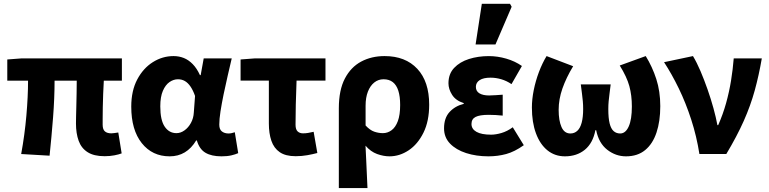

<svg xmlns="http://www.w3.org/2000/svg" viewBox="-20 -799 3989 996"><path d="M522.6 11.3Q467.1 11.3 434.5 -9.6Q401.8 -30.4 388 -68.7Q374.1 -107 374.1 -158.4Q374.1 -169.4 374.6 -193.4Q375.1 -217.5 376 -249.5Q376.9 -281.5 377.4 -315.4Q377.9 -349.3 378.1 -380.4H263.1Q263.1 -291.5 255.3 -190.2Q247.4 -89 237.2 8.6L89.9 0Q108.2 -100.1 116.8 -199.2Q125.5 -298.3 125.5 -380.4H17.8V-490.5L92 -496.1H612.3V-380.4H518.5Q516.7 -348.1 515.2 -312Q513.7 -275.8 513.2 -242.5Q512.7 -209.2 512.6 -185.1Q512.5 -160.9 512.5 -152.4Q512.5 -127.4 524.2 -117.4Q535.9 -107.3 557.6 -107.3Q565.1 -107.3 574.1 -108.8Q583.2 -110.3 593.6 -111.7L611.1 -3.3Q597 2.2 573.8 6.7Q550.6 11.3 522.6 11.3Z M860.3 12Q769.9 12 715.4 -56.6Q660.9 -125.1 660.9 -245.6Q660.9 -328.1 691.9 -386.7Q723 -445.3 773 -476.7Q822.9 -508.1 880.4 -508.1Q908.3 -508.1 933.4 -498.2Q958.5 -488.2 979.8 -466.3Q1001.2 -444.4 1017.3 -409.2H1021L1036.7 -496.1H1182.1Q1172.1 -453.2 1160.9 -405Q1149.6 -356.8 1139.9 -309.3Q1130.2 -261.9 1123.8 -221.2Q1117.5 -180.5 1117.5 -152.4Q1117.5 -127.6 1131.2 -117.1Q1144.9 -106.6 1165.5 -106.6Q1172.9 -106.6 1181.1 -108.3Q1189.4 -110 1198 -113L1215.7 -4.6Q1202.2 1.7 1180.4 6.9Q1158.7 12 1128.9 12Q1077.2 12 1045.8 -6.6Q1014.3 -25.2 1001.2 -70.3H997.6Q948.1 12 860.3 12ZM895.3 -108.3Q917.1 -108.3 937.1 -122.7Q957.2 -137 970.5 -161.4Q983.9 -185.8 985.4 -215.2L991.8 -301.3Q981.6 -330.4 968.4 -349.8Q955.3 -369.1 939.2 -378.5Q923.2 -387.8 903.1 -387.8Q880.4 -387.8 859.4 -373.4Q838.5 -359 825 -328Q811.5 -296.9 811.5 -247.2Q811.5 -175.5 834.5 -141.9Q857.4 -108.3 895.3 -108.3Z M1513.6 11.3Q1461.4 11.3 1431.1 -9.6Q1400.9 -30.4 1387.8 -68.7Q1374.7 -107 1374.7 -158.4V-380.8H1228V-490.5L1302.2 -496.1H1668.4V-380.8H1518.4Q1515.7 -316.9 1514.4 -256.7Q1513.1 -196.5 1513.1 -152.4Q1513.1 -127.4 1523.9 -117.4Q1534.7 -107.3 1551.8 -107.3Q1565.3 -107.3 1577.9 -109.4Q1590.6 -111.5 1607 -115.3L1626.2 -5.3Q1602.7 1 1574.3 6.1Q1545.9 11.3 1513.6 11.3Z M1737.7 176.7V-237.2Q1737.7 -331.5 1768.9 -391.3Q1800.1 -451 1853.7 -479.6Q1907.2 -508.1 1974.9 -508.1Q2083.2 -508.1 2144.8 -442Q2206.4 -376 2206.4 -255.9Q2206.4 -170.8 2176.8 -110.8Q2147.1 -50.8 2100.1 -19.4Q2053 12 2000.6 12Q1969.6 12 1936.1 -0.1Q1902.7 -12.3 1876.1 -43.3Q1877.9 -5.2 1879.7 31.6Q1881.4 68.4 1883 104.3Q1884.7 140.2 1886.3 176.7ZM1966.3 -108.3Q1990.7 -108.3 2011.2 -123.4Q2031.7 -138.4 2043.8 -170.7Q2055.8 -202.9 2055.8 -254.2Q2055.8 -298.8 2046.3 -328.4Q2036.8 -358 2017.8 -372.9Q1998.8 -387.8 1969.6 -387.8Q1942.4 -387.8 1921.4 -371Q1900.4 -354.2 1888.4 -323.5Q1876.5 -292.8 1876.5 -250.6V-148.1Q1899 -123.8 1921.4 -116Q1943.8 -108.3 1966.3 -108.3Z M2513.8 12Q2450.7 12 2398.1 -4.9Q2345.6 -21.9 2314.5 -54.2Q2283.5 -86.4 2283.5 -133.1Q2283.5 -187.1 2312.2 -218.1Q2340.8 -249.1 2385.5 -260.2V-264.2Q2344.4 -277.1 2325.4 -306.9Q2306.4 -336.7 2306.4 -366.9Q2306.4 -415.7 2335.9 -446.8Q2365.3 -477.9 2412.9 -493Q2460.5 -508 2515.8 -508Q2560.8 -508 2606.3 -494.8Q2651.8 -481.6 2687.4 -456.7L2633.4 -362.6Q2608 -379.8 2580.4 -387.9Q2552.7 -396.1 2524.1 -396.1Q2488 -396.1 2468.3 -383.4Q2448.6 -370.7 2448.6 -348.4Q2448.6 -325.9 2466.9 -314.9Q2485.2 -303.8 2517.4 -303.8Q2533.5 -303.8 2551.9 -305.3Q2570.4 -306.8 2587.8 -307.8V-199.3Q2570 -201.3 2550.8 -202.3Q2531.7 -203.3 2514.7 -203.3Q2468.7 -203.3 2447.2 -192.5Q2425.8 -181.7 2425.8 -155.8Q2425.8 -129.6 2451.8 -115Q2477.8 -100.4 2527.6 -100.4Q2551.6 -100.4 2581.2 -109Q2610.8 -117.6 2640 -138.8L2697.2 -45.8Q2649.5 -11.8 2605.6 0.1Q2561.6 12 2513.8 12ZM2447.1 -568.2 2479.5 -779.4H2625.6L2634.2 -763.9L2550.2 -568.2Z M2910.5 12Q2858.4 12 2819.8 -19.2Q2781.3 -50.4 2760.3 -107.3Q2739.2 -164.2 2739.2 -241.3Q2739.2 -283.9 2748.8 -331.7Q2758.5 -379.6 2775.8 -425.6Q2793.2 -471.6 2815.4 -508.1L2953.2 -455.5Q2917.2 -395.9 2897.6 -340Q2878 -284.1 2878 -229.1Q2878 -173.7 2892.7 -140.2Q2907.4 -106.6 2938.9 -106.6Q2959.8 -106.6 2974.7 -120.3Q2989.7 -134 2997.4 -162.5Q3005.1 -191 3005.1 -233.1Q3005.1 -255.5 3003.4 -273.8Q3001.6 -292.1 2999.1 -312.5Q2996.5 -333 2992.9 -361.2H3147.9Q3144.4 -333 3141.8 -312.5Q3139.1 -292.1 3137.4 -273.8Q3135.6 -255.5 3135.6 -233.1Q3135.6 -186.1 3142.6 -158.4Q3149.6 -130.7 3163.4 -118.7Q3177.2 -106.6 3197.3 -106.6Q3225.2 -106.6 3241.5 -143Q3257.8 -179.3 3257.8 -246.6Q3257.8 -304.4 3244.7 -352.4Q3231.6 -400.3 3194.9 -459.2L3329.7 -508.1Q3363.8 -452.9 3384.5 -389.1Q3405.2 -325.3 3405.2 -248.3Q3405.2 -170 3385.6 -111.4Q3366.1 -52.8 3326.7 -20.4Q3287.4 12 3227.3 12Q3174 12 3130 -22.2Q3086 -56.5 3072.6 -123.6H3068.6Q3055.7 -56.5 3013.9 -22.2Q2972 12 2910.5 12Z M3608.2 0Q3593.8 -91.9 3565.8 -178.4Q3537.8 -264.8 3501.2 -340.3Q3464.5 -415.8 3424.8 -476.4L3574.8 -508.1Q3594.7 -475 3614 -429.8Q3633.2 -384.6 3650.5 -335.1Q3667.9 -285.5 3681.1 -237.5Q3694.3 -189.5 3701.6 -149.8H3705.6Q3730.5 -206.1 3746.6 -264Q3762.7 -321.9 3772.2 -380.4Q3781.7 -439 3786.2 -496.1H3931.9Q3916.8 -408.4 3895.2 -329.8Q3873.6 -251.2 3838.1 -171.4Q3802.6 -91.7 3747.7 0Z"/></svg>

Font: Source Sans 3 VF
Style: Regular
Weight: 200
Designer: Paul D. Hunt
Foundry: Adobe
Version: Version 3.046;hotconv 1.0.118;makeotfexe 2.5.65603